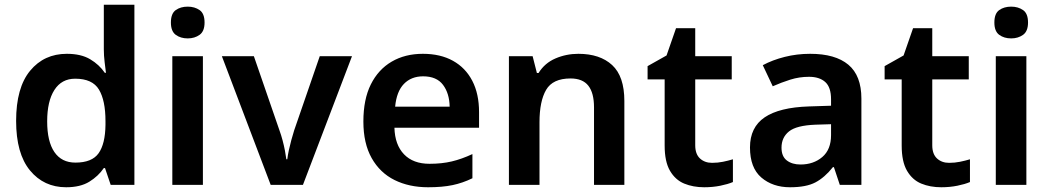

<svg xmlns="http://www.w3.org/2000/svg" viewBox="-20 -780 4430 810"><path d="M259 10Q165 10 106.5 -61Q48 -132 48 -270Q48 -410 107 -481.5Q166 -553 262 -553Q322 -553 360.5 -530Q399 -507 422 -473H427Q425 -488 421.5 -517Q418 -546 418 -572V-760H547V0H447L423 -71H418Q395 -37 357 -13.5Q319 10 259 10ZM298 -94Q368 -94 396 -133.5Q424 -173 425 -253V-269Q425 -356 397.5 -402Q370 -448 297 -448Q240 -448 209.5 -400.5Q179 -353 179 -268Q179 -183 209.5 -138.5Q240 -94 298 -94Z M836 -543V0H707V-543ZM772 -752Q801 -752 822 -737.5Q843 -723 843 -685Q843 -648 822 -633Q801 -618 772 -618Q742 -618 721.5 -633Q701 -648 701 -685Q701 -723 721.5 -737.5Q742 -752 772 -752Z M1122 0 916 -543H1051L1159 -230Q1166 -211 1172 -188.5Q1178 -166 1182 -145Q1186 -124 1188 -108H1192Q1194 -125 1198.5 -146Q1203 -167 1209 -189Q1215 -211 1221 -230L1329 -543H1465L1258 0Z M1764 -553Q1838 -553 1891 -523.5Q1944 -494 1972.5 -439Q2001 -384 2001 -307V-241H1644Q1646 -169 1684.5 -129Q1723 -89 1792 -89Q1844 -89 1886 -99Q1928 -109 1973 -130V-28Q1932 -8 1889 1Q1846 10 1786 10Q1706 10 1644.5 -20.5Q1583 -51 1548 -113Q1513 -175 1513 -267Q1513 -361 1544.5 -424Q1576 -487 1632.5 -520Q1689 -553 1764 -553ZM1765 -458Q1715 -458 1684 -426Q1653 -394 1647 -330H1877Q1876 -386 1849 -422Q1822 -458 1765 -458Z M2420 -553Q2511 -553 2562.5 -505.5Q2614 -458 2614 -354V0H2486V-327Q2486 -388 2462 -418.5Q2438 -449 2387 -449Q2312 -449 2284 -401Q2256 -353 2256 -264V0H2127V-543H2227L2245 -472H2252Q2278 -514 2323.5 -533.5Q2369 -553 2420 -553Z M2984 -93Q3008 -93 3030 -97.5Q3052 -102 3072 -108V-12Q3051 -3 3019 3.5Q2987 10 2951 10Q2904 10 2866.5 -5.5Q2829 -21 2806.5 -59.5Q2784 -98 2784 -166V-445H2712V-501L2792 -546L2832 -661H2913V-543H3067V-445H2913V-167Q2913 -130 2933 -111.5Q2953 -93 2984 -93Z M3398 -553Q3504 -553 3559 -507Q3614 -461 3614 -364V0H3523L3498 -75H3494Q3459 -31 3420 -10.5Q3381 10 3313 10Q3240 10 3192 -31Q3144 -72 3144 -158Q3144 -243 3206 -285Q3268 -327 3393 -331L3486 -334V-361Q3486 -412 3461.5 -434Q3437 -456 3393 -456Q3352 -456 3314 -444Q3276 -432 3240 -416L3198 -505Q3239 -527 3290.5 -540Q3342 -553 3398 -553ZM3421 -254Q3340 -251 3308.5 -225.5Q3277 -200 3277 -157Q3277 -120 3299.5 -103Q3322 -86 3357 -86Q3412 -86 3449 -117.5Q3486 -149 3486 -210V-256Z M3984 -93Q4008 -93 4030 -97.5Q4052 -102 4072 -108V-12Q4051 -3 4019 3.5Q3987 10 3951 10Q3904 10 3866.5 -5.5Q3829 -21 3806.5 -59.5Q3784 -98 3784 -166V-445H3712V-501L3792 -546L3832 -661H3913V-543H4067V-445H3913V-167Q3913 -130 3933 -111.5Q3953 -93 3984 -93Z M4310 -543V0H4181V-543ZM4246 -752Q4275 -752 4296 -737.5Q4317 -723 4317 -685Q4317 -648 4296 -633Q4275 -618 4246 -618Q4216 -618 4195.5 -633Q4175 -648 4175 -685Q4175 -723 4195.5 -737.5Q4216 -752 4246 -752Z"/></svg>

Font: Noto Sans Javanese SemiBold
Style: Regular
Weight: 600
Version: Version 2.004